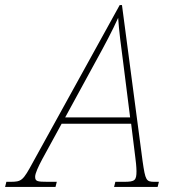

<svg xmlns="http://www.w3.org/2000/svg" viewBox="-80 -734 695 754"><path d="M-60 0H138L143 -20H107C66 -20 58 -22 58 -40C58 -53 70 -79 86 -109L162 -248H435L451 -119C453 -107 456 -76 456 -62C456 -26 450 -20 408 -20H373L368 0H539L544 -20H527C494 -20 491 -25 480 -101L399 -714H390L50 -98C10 -24 5 -20 -40 -20H-55ZM296 -493C332 -558 362 -615 384 -664C387 -616 396 -546 404 -487L431 -273H176Z"/></svg>

Font: Noto Serif SemiCondensed Thin
Style: Italic
Weight: 100
Width: 4
Italic angle: -12°
Designer: Monotype Design Team
Foundry: Monotype Imaging Inc.
Version: Version 2.013